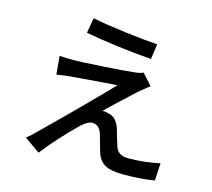

<svg xmlns="http://www.w3.org/2000/svg" viewBox="-116 -936 1232 1118"><g transform="rotate(15 500.0 -376.5)"><path d="M298.8 -704.1 314.5 -795.9Q392.6 -780.3 512.7 -765.1Q632.8 -750 710.9 -745.1L698.2 -653.3Q493.2 -668.9 298.8 -704.1ZM677.7 -565.4 737.3 -499Q729.5 -494.1 677.7 -452.1Q525.4 -311.5 503.9 -288.1Q520.5 -290 541 -283.2Q588.9 -275.4 610.4 -212.9Q613.3 -203.1 624 -166Q634.8 -128.9 640.6 -112.3Q655.3 -60.5 718.8 -60.5Q817.4 -60.5 909.2 -81.1L903.3 24.4Q819.3 38.1 712.9 38.1Q645.5 38.1 608.4 19.5Q571.3 1 554.7 -45.9Q549.8 -61.5 538.6 -102.1Q527.3 -142.6 523.4 -156.2Q506.8 -206.1 465.8 -206.1Q437.5 -206.1 397.5 -168Q293 -66.4 207 43L113.3 -22.5Q147.5 -49.8 169.9 -74.2Q376 -275.4 549.8 -455.1Q504.9 -453.1 271.5 -433.6Q229.5 -429.7 189.5 -422.9L179.7 -533.2Q214.8 -530.3 268.6 -530.3Q315.4 -531.2 444.8 -539.1Q574.2 -546.9 627.9 -553.7Q657.2 -556.6 677.7 -565.4Z"/></g></svg>

Font: GenEi Gothic M SemiBold
Style: Regular
Weight: 500
Designer: o_tamon (Modified); [Source Han Sans]
Ryoko NISHIZUKA  (kana & ideographs); Paul D. Hunt (Latin, Greek & Cyrillic); Wenl
Version: Version 1.1a;Original Version 1.004